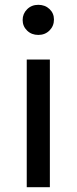

<svg xmlns="http://www.w3.org/2000/svg" viewBox="-20 -777 319 797"><path d="M91 -530H187V0H91ZM74 -694Q74 -720 92.5 -738.5Q111 -757 139 -757Q167 -757 185.5 -739.5Q204 -722 204 -696Q204 -669 185.5 -650.5Q167 -632 139 -632Q111 -632 92.5 -650Q74 -668 74 -694Z"/></svg>

Font: Montserrat Alternates Medium
Style: Regular
Weight: 500
Designer: Julieta Ulanovsky
Foundry: Julieta Ulanovsky
Version: Version 7.200